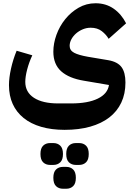

<svg xmlns="http://www.w3.org/2000/svg" viewBox="-20 -556 823 1177"><path d="M376 240Q296 240 232.5 221.5Q169 203 125 167.5Q81 132 58 81.5Q35 31 35 -34Q35 -79 47.5 -135.5Q60 -192 82 -245L178 -217Q158 -174 146.5 -130Q135 -86 135 -54Q135 9 188 43.5Q241 78 336 78H416Q519 78 579.5 48.5Q640 19 648 -35L495 -61Q403 -76 355 -119Q307 -162 307 -239Q307 -290 326 -342.5Q345 -395 379.5 -438Q414 -481 461.5 -508.5Q509 -536 566 -536Q629 -536 676.5 -503Q724 -470 753 -413L646 -318Q631 -344 604 -365Q577 -386 536 -386Q511 -386 488 -376.5Q465 -367 447 -351.5Q429 -336 418 -316Q407 -296 407 -275Q407 -247 434.5 -232.5Q462 -218 519 -208L644 -187Q701 -177 725 -144.5Q749 -112 749 -50Q749 19 723.5 73Q698 127 650 164Q602 201 533 220.5Q464 240 376 240ZM445 455Q419 455 402.5 439Q386 423 386 388Q386 353 402.5 337Q419 321 445 321H465Q491 321 507.5 337Q524 353 524 388Q524 423 507.5 439Q491 455 465 455ZM366 601Q340 601 323.5 585Q307 569 307 534Q307 499 323.5 483Q340 467 366 467H386Q412 467 428.5 483Q445 499 445 534Q445 569 428.5 585Q412 601 386 601ZM287 455Q261 455 244.5 439Q228 423 228 388Q228 353 244.5 337Q261 321 287 321H307Q333 321 349.5 337Q366 353 366 388Q366 423 349.5 439Q333 455 307 455Z"/></svg>

Font: IBM Plex Arabic
Style: Bold
Weight: 700
Designer: Mike Abbink, Paul van der Laan, Pieter van Rosmalen, Wael Morcos, Khajak Apelian
Foundry: Bold Monday
Version: Version 1.0